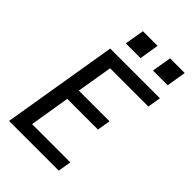

<svg xmlns="http://www.w3.org/2000/svg" viewBox="-275 -1049 1150 1150"><g transform="rotate(45 300.0 -473.5)"><path d="M37 0 159 -735H580L566 -651H242L204 -424H464L450 -340H190L148 -84H472L458 0ZM433 -823 454 -947H578L558 -823ZM203 -823 224 -947H348L328 -823Z"/></g></svg>

Font: Iosevka SS04 Md Ex Obl
Style: Regular
Weight: 500
Width: 7
Italic angle: -9°
Monospace: yes
Designer: Belleve Invis
Foundry: Belleve Invis
Version: Version 19.0.0; ttfautohint (v1.8.4)